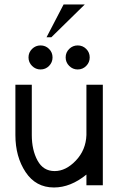

<svg xmlns="http://www.w3.org/2000/svg" viewBox="-20 -828 528 858"><path d="M221.2 9.8Q140.1 9.8 94.5 -58.8Q48.8 -127.4 48.8 -224.6V-449.2H122.1V-224.6Q122.1 -157.7 147.7 -110.6Q173.3 -63.5 224.1 -63.5Q274.4 -63.5 319.1 -110.6Q363.8 -157.7 366.2 -224.6V-449.2H439.5V0H366.2V-47.9Q295.4 9.8 221.2 9.8ZM161.1 -517.6Q139.2 -517.6 123.3 -533.4Q107.4 -549.3 107.4 -571.3Q107.4 -593.8 123.3 -609.4Q139.2 -625 161.1 -625Q183.6 -625 199.2 -609.4Q214.8 -593.8 214.8 -571.3Q214.8 -549.3 199.2 -533.4Q183.6 -517.6 161.1 -517.6ZM327.1 -517.6Q305.2 -517.6 289.3 -533.4Q273.4 -549.3 273.4 -571.3Q273.4 -593.8 289.3 -609.4Q305.2 -625 327.1 -625Q349.6 -625 365.2 -609.4Q380.9 -593.8 380.9 -571.3Q380.9 -549.3 365.2 -533.4Q349.6 -517.6 327.1 -517.6ZM209.5 -661.6H188L264.2 -808.1H358.9Z"/></svg>

Font: Catrinity
Style: Regular
Weight: 400
Designer: Alexander Lange
Foundry: High-Logic / Made with FontCreator
Version: Version 2.090;May 20, 2024;FontCreator 15.0.0.2974 64-bit